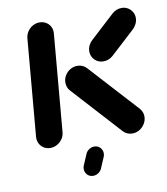

<svg xmlns="http://www.w3.org/2000/svg" viewBox="-77 -584 690 793"><g transform="rotate(-10 268.5 -187.5)"><path d="M96.3 0Q81.1 0 69.1 -7.4Q57 -14.8 50.7 -27.6Q44.4 -40.4 45.6 -55.6L81.1 -463Q82.6 -478.1 91.1 -490.9Q99.6 -503.7 113 -511.1Q126.3 -518.5 141.5 -518.5Q156.7 -518.5 168.9 -511.1Q181.1 -503.7 187.4 -490.9Q193.7 -478.1 192.2 -463L156.7 -55.6Q155.6 -40.4 146.9 -27.6Q138.1 -14.8 124.8 -7.4Q111.5 0 96.3 0ZM501.1 -60.7Q501.1 -44.8 492.6 -30.7Q484.1 -16.7 470.2 -8.3Q456.3 0 440.4 0Q428.9 0 419.1 -4.3Q409.3 -8.5 402.2 -16.3L216.7 -220Q210.4 -226.7 207 -235.7Q203.7 -244.8 203.7 -254.8Q203.7 -270.7 212 -284.6Q220.4 -298.5 234.3 -306.7Q248.1 -314.8 264.1 -314.8Q275.2 -314.8 285.2 -310.6Q295.2 -306.3 302.2 -298.5L487.8 -95.2Q501.1 -80 501.1 -60.7ZM485.6 -518.5Q499.6 -518.5 511.3 -511.9Q523 -505.2 529.8 -493.5Q536.7 -481.9 536.7 -468.1Q536.7 -455.6 531.1 -443.7Q525.6 -431.9 516.3 -423.3L415.2 -330.4Q407 -322.6 396.3 -318.3Q385.6 -314.1 374.4 -314.1Q352.6 -314.1 338 -328.7Q323.3 -343.3 323.3 -364.8Q323.3 -377.4 328.9 -388.9Q334.4 -400.4 343.7 -408.9L444.8 -501.9Q453 -509.6 463.5 -514.1Q474.1 -518.5 485.6 -518.5ZM216.3 109.6Q216.3 102.6 218.9 95.9L237.8 51.9Q241.9 40.4 252.4 33Q263 25.6 275.2 25.6Q290 25.6 299.6 35.7Q309.3 45.9 309.3 60Q309.3 67 306.7 73.7L287.8 117.8Q283.7 129.3 273.1 136.7Q262.6 144.1 250.4 144.1Q235.6 144.1 225.9 133.9Q216.3 123.7 216.3 109.6Z"/></g></svg>

Font: 26F Galaxy Sans Black
Style: Italic
Weight: 900
Italic angle: -5°
Designer: C₂₉H₂₅N₃O₅
Version: Version 1.200